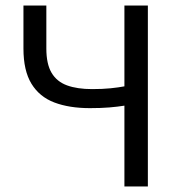

<svg xmlns="http://www.w3.org/2000/svg" viewBox="-20 -676 640 696"><path d="M431 0V-293Q406 -289 376 -286.5Q346 -284 306 -284Q231 -284 177 -304.5Q123 -325 94 -372.5Q65 -420 65 -500V-656H148V-500Q148 -444 167 -412Q186 -380 223 -366.5Q260 -353 314 -353Q352 -353 381 -356Q410 -359 431 -363V-656H516V0Z"/></svg>

Font: Source Code Variable
Style: Regular
Weight: 400
Monospace: yes
Designer: Paul D. Hunt, Teo Tuominen
Foundry: Adobe Systems Incorporated
Version: Version 1.010;hotconv 1.0.106;makeotfexe 2.5.65593